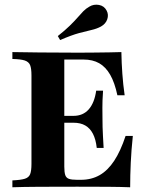

<svg xmlns="http://www.w3.org/2000/svg" viewBox="-20 -791 632 811"><path d="M32.3 0V-29Q67.7 -30.6 84.7 -35.9Q101.6 -41.1 107.3 -55.2Q112.9 -69.4 112.9 -98.4V-472.6Q112.9 -501.6 107.3 -515.7Q101.6 -529.8 84.7 -535.5Q67.7 -541.1 32.3 -541.9V-571Q75.8 -570.2 146.4 -569.4Q216.9 -568.5 312.1 -568.5Q349.2 -568.5 382.3 -569Q415.3 -569.4 443.1 -569.8Q471 -570.2 492.7 -571Q493.5 -524.2 496.8 -479Q500 -433.9 506.5 -388.7H475.8Q464.5 -441.9 445.6 -475Q426.6 -508.1 399.2 -523.8Q371.8 -539.5 333.1 -539.5H251.6V-87.1Q251.6 -63.7 255.6 -51.6Q259.7 -39.5 271.4 -35.5Q283.1 -31.5 305.6 -31.5H321.8Q366.1 -31.5 400.8 -51.2Q435.5 -71 462.5 -112.1Q489.5 -153.2 510.5 -216.9H541.1Q534.7 -156.5 532.3 -103.2Q529.8 -50 529.8 0Q490.3 -1.6 435.5 -2Q380.6 -2.4 306.5 -2.4Q213.7 -2.4 144.4 -2Q75 -1.6 32.3 0ZM225.8 -272.6V-301.6H375V-272.6ZM388.7 -166.1Q384.7 -202.4 372.6 -225.8Q360.5 -249.2 340.3 -260.9Q320.2 -272.6 290.3 -272.6V-301.6Q330.6 -301.6 354.8 -329Q379 -356.5 386.3 -408.1H415.3Q412.1 -361.3 412.5 -335.1Q412.9 -308.9 412.9 -287.1Q412.9 -271 413.3 -254.4Q413.7 -237.9 414.9 -216.5Q416.1 -195.2 417.7 -166.1ZM233.9 -621.8 224.2 -638.7Q254.8 -662.9 274.6 -682.3Q294.4 -701.6 307.3 -716.5Q320.2 -731.5 331.5 -743.1Q342.7 -754.8 357.3 -762.9Q375.8 -774.2 398 -770.2Q420.2 -766.1 430.6 -746Q439.5 -729 433.1 -709.7Q426.6 -690.3 406.5 -679Q388.7 -669.4 366.9 -664.5Q345.2 -659.7 313.7 -651.2Q282.3 -642.7 233.9 -621.8Z"/></svg>

Font: Playfair 5pt SemiExpanded Light ExtraBold
Style: Regular
Weight: 800
Version: Version 2.001;gftools[0.9.30]